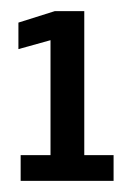

<svg xmlns="http://www.w3.org/2000/svg" viewBox="-20 -699 238 344"><path d="M17 -375V-421H70.5V-627L13 -611V-658.5L78 -679H131V-421H183.5V-375Z"/></svg>

Font: Anybody Condensed SemiBold
Style: Regular
Weight: 600
Width: 3
Designer: Tyler Finck
Foundry: Etcetera Type Company
Version: Version 1.010; ttfautohint (v1.8.3) -l 8 -r 50 -G 200 -x 14 